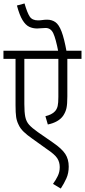

<svg xmlns="http://www.w3.org/2000/svg" viewBox="-20 -916 492 1112"><path d="M452 -575H370V-358Q370 -313 365 -290Q360 -267 346 -246Q333 -227 310 -214Q287 -201 257 -195L243 -243Q260 -247 274.5 -254Q289 -261 299 -272Q310 -285 314 -302Q318 -319 318 -355V-575H121V-313Q121 -266 126.5 -239Q132 -212 148.5 -193.5Q165 -175 199 -151L287 -90Q338 -55 358 -24.5Q378 6 378 49Q378 87 364.5 117Q351 147 332 176L287 149Q303 127 314.5 103.5Q326 80 326 52Q326 23 311.5 0.5Q297 -22 252 -52L164 -115Q138 -133 117.5 -152.5Q97 -172 87 -195Q77 -215 73.5 -238.5Q70 -262 70 -307V-575H0V-622H452ZM318 -615Q303 -693 288.5 -723.5Q274 -754 244 -754Q231 -754 219 -752.5Q207 -751 195 -751Q170 -751 149 -761Q128 -771 110.5 -799.5Q93 -828 78 -884L122 -896Q138 -841 152.5 -819.5Q167 -798 200 -798Q213 -798 226 -800Q239 -802 253 -802Q280 -802 300.5 -788Q321 -774 336.5 -733.5Q352 -693 366 -615Z"/></svg>

Font: Noto Sans Devanagari UI Condensed Light
Style: Regular
Weight: 300
Width: 3
Designer: Jelle Bosma - Monotype Design Team
Foundry: Monotype Imaging Inc.
Version: Version 2.004; ttfautohint (v1.8.4.7-5d5b)